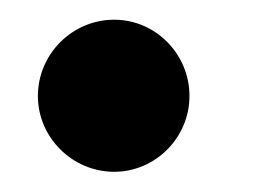

<svg xmlns="http://www.w3.org/2000/svg" viewBox="-20 -160 270 190"><path d="M17.5 -65C17.5 -24 51.5 10 93 10C134 10 167.5 -24 167.5 -65C167.5 -106.5 134 -140.5 93 -140.5C51.5 -140.5 17.5 -106.5 17.5 -65Z"/></svg>

Font: Bodoni* 72pt Medium
Style: Italic
Weight: 500
Italic angle: -13°
Version: Version 2.3